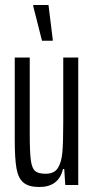

<svg xmlns="http://www.w3.org/2000/svg" viewBox="-20 -740 376 768"><path d="M39 -181V-510H99V-201Q99 -130 103.5 -98Q108 -66 121 -55.5Q134 -45 163 -45Q197 -45 211.5 -68Q226 -91 229.5 -131Q233 -171 233 -253V-510H293V0H241L237 -64H232Q215 8 137 8Q95 8 74 -9.5Q53 -27 46 -66Q39 -105 39 -181ZM148 -577 113 -715V-720H174L191 -582V-577Z"/></svg>

Font: Saira Ultra Condensed
Style: Regular
Weight: 400
Width: 1
Designer: Hector Gatti with collaboration of the Omnibus-Type team
Foundry: Omnibus-Type
Version: Version 1.001; ttfautohint (v1.8)